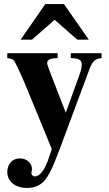

<svg xmlns="http://www.w3.org/2000/svg" viewBox="-20 -724 540 949"><path d="M482 -461H330V-437C373 -435 384 -428 384 -404C384 -392 382 -381 373 -355L305 -167L233 -353C222 -381 213 -407 213 -411C213 -426 224 -434 249 -436L265 -437V-461H16V-437C38 -434 44 -431 50 -423C59 -411 97 -327 117 -277L236 13L218 66C201 116 176 148 152 148C143 148 135 140 135 131C135 131 135 128 136 125C137 120 138 115 138 111C138 82 112 59 78 59C40 59 16 88 16 126C16 173 56 205 113 205C147 205 176 194 197 172C218 149 239 110 274 16L422 -382C438 -425 451 -433 482 -437ZM419 -528 296 -704H204L82 -528H138L250 -626L362 -528Z"/></svg>

Font: XITS
Style: Bold
Weight: 700
Designer: MicroPress Inc., with final additions and corrections provided by Coen Hoffman, Elsevier (retired)
Version: Version 1.302